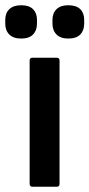

<svg xmlns="http://www.w3.org/2000/svg" viewBox="-53 -712 341 732"><path d="M71 0Q60 0 60 -11V-481Q60 -492 71 -492H163Q174 -492 174 -481V-11Q174 0 163 0ZM28 -565Q-2 -565 -17.5 -580.5Q-33 -596 -33 -622V-636Q-33 -662 -17.5 -677Q-2 -692 28 -692Q58 -692 73 -677Q88 -662 88 -636V-622Q88 -596 73 -580.5Q58 -565 28 -565ZM207 -565Q178 -565 162.5 -580.5Q147 -596 147 -622V-636Q147 -662 162.5 -677Q178 -692 207 -692Q238 -692 253 -677Q268 -662 268 -636V-622Q268 -596 253 -580.5Q238 -565 207 -565Z"/></svg>

Font: Sofia Sans Semi Condensed
Style: Bold
Weight: 700
Designer: Botio Nikoltchev, Ani Petrova
Foundry: lettersoup
Version: Version 4.100; ttfautohint (v1.8.4.7-5d5b)